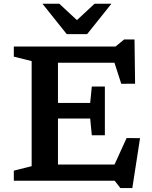

<svg xmlns="http://www.w3.org/2000/svg" viewBox="-20 -948 796 1007"><path d="M530 -494V-366V-238.5H461.5L453 -326.5H210V-408H453L461.5 -494ZM688.5 -509 616 -508.5 565 -666.5 610.5 -619H210V-704H586L631 -741H685.5ZM559 -37.5 644 -224 714.5 -223.5 674 38.5H611.5L581.5 0H210V-85H598.5ZM52.5 0V-53L146 -76.5V-627.5L52.5 -651V-704H284V0ZM398.5 -828.5H368.5L476 -928.5H564.5L437 -769H330L202.5 -928.5H291Z"/></svg>

Font: Newsreader 7pt Medium
Style: Regular
Weight: 500
Designer: Hugues Gentile
Foundry: Production Type
Version: Version 1.003